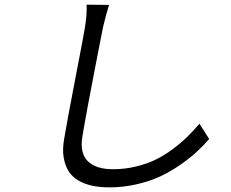

<svg xmlns="http://www.w3.org/2000/svg" viewBox="-20 -763 996 827"><path d="M353 -742.9 449.9 -741.8Q436.8 -702.1 424 -647Q422.9 -641.7 399.7 -523.3Q376.4 -404.8 361 -321.6Q345.5 -238.3 334.9 -175.1Q328.5 -137.1 335.6 -109.4Q342.7 -81.7 361.5 -65.5Q380.3 -49.4 406.4 -41.7Q432.5 -34.1 466.6 -34.1Q517 -34.1 564.3 -45.5Q611.5 -56.8 648.6 -74.6Q685.7 -92.3 721.9 -119.1Q758.2 -146 784.8 -171.9Q811.4 -197.8 839.1 -230.1L881 -164.1Q854.8 -134.2 826.2 -108Q797.6 -81.7 755.9 -52.7Q714.1 -23.8 670.1 -3.2Q626.1 17.4 568.7 30.7Q511.4 44 451.7 44Q409.8 44 376.8 36.9Q343.8 29.8 317.1 14.2Q290.5 -1.4 275.2 -26.1Q259.9 -50.8 254.1 -85.8Q248.2 -120.7 256.7 -166.9Q269.2 -242.5 304 -422.4Q338.8 -602.3 346.2 -647Q355.1 -701.7 353 -742.9Z"/></svg>

Font: Karasuma Gothic
Style: Italic
Weight: 400
Italic angle: -9.39999°
Designer: Rasmus Andersson / Ryoko Nishizuka
Foundry: Genbu
Version: Version 1.00